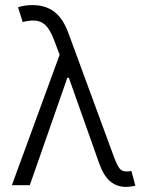

<svg xmlns="http://www.w3.org/2000/svg" viewBox="-20 -737 585 764"><path d="M374 -88.9 253.9 -427.7H248L98.6 0H27.3L217.3 -519L195.3 -577.1Q179.7 -619.1 160.6 -637.2Q141.6 -655.3 112.3 -655.3Q93.8 -655.3 70.3 -649.4L51.8 -708Q78.1 -716.8 108.4 -716.8Q162.1 -716.8 197 -689.5Q231.9 -662.1 252.9 -603.5L434.6 -109.4Q445.8 -80.1 455.3 -67.4Q464.8 -54.7 482.4 -54.7Q493.2 -54.7 502.9 -56.6L518.6 2Q497.6 6.8 482.4 6.8Q444.3 6.8 417.7 -16.1Q391.1 -39.1 374 -88.9Z"/></svg>

Font: Pretendard Std Light
Style: Regular
Weight: 300
Designer: Base glyphs from Inter by Rasmus Andersson; Hangeul glyphs from Noto Sans CJK(Source Han Sans) by Jang Soo-young and Kan
Foundry: Kil Hyung-jin
Version: Version 1.309